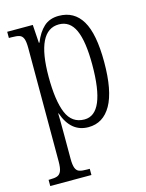

<svg xmlns="http://www.w3.org/2000/svg" viewBox="-118 -618 705 928"><g transform="rotate(-15 234.5 -154.0)"><path d="M16 207H21Q47 207 60 202Q73 197 79.5 181.5Q86 166 86 133V-434Q86 -466 80 -481Q74 -496 61 -500.5Q48 -505 20 -505H8V-536H136L142 -445H145Q164 -493 193 -519.5Q222 -546 268 -546Q345 -546 384 -480.5Q423 -415 423 -274Q423 -130 383 -59.5Q343 11 269 11Q181 11 146 -91H144Q145 -64 145 24V136Q145 167 151 182.5Q157 198 170 202.5Q183 207 208 207H222V238H16ZM364 -276Q364 -393 338.5 -449.5Q313 -506 258 -506Q145 -506 145 -274Q145 -154 171 -92Q197 -30 260 -30Q364 -30 364 -276Z"/></g></svg>

Font: Noto Serif CondLight
Style: Regular
Weight: 300
Width: 3
Designer: Monotype Design Team
Foundry: Monotype Imaging Inc.
Version: Version 1.001